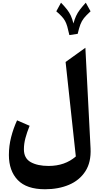

<svg xmlns="http://www.w3.org/2000/svg" viewBox="-20 -1135 732 1412"><path d="M551.3 -886.2 490.2 -877Q481.9 -915 474.9 -939.5Q467.8 -963.9 458.3 -981.2Q448.7 -998.5 433.6 -1014.6Q418.5 -1030.8 394 -1051.8L428.7 -1115.2Q456.1 -1086.9 473.1 -1064.9Q490.2 -1043 501 -1019.5Q511.7 -996.1 520 -962.4Q528.8 -994.6 539.6 -1017.8Q550.3 -1041 567.1 -1063.2Q584 -1085.4 610.8 -1115.2L646 -1051.8Q614.3 -1022.9 597.4 -1001.7Q580.6 -980.5 571 -954.8Q561.5 -929.2 551.3 -886.2ZM607.9 -783.7 646 -43.5Q650.9 58.1 607.7 124.8Q564.5 191.4 487.1 224.1Q409.7 256.8 311 256.8Q175.8 256.8 110.6 189Q45.4 121.1 45.4 4.9Q45.4 -62 61.8 -126.2Q78.1 -190.4 105.5 -250L197.8 -210Q178.2 -161.6 167 -119.6Q155.8 -77.6 155.8 -37.1Q155.8 29.3 206.1 57.4Q256.3 85.4 337.4 85.4Q457.5 85.4 537.6 15.6L462.4 -679.2Z"/></svg>

Font: Pinar-FD Bold
Style: Regular
Weight: 700
Designer: Amin Abedi
Version: Version 3.000